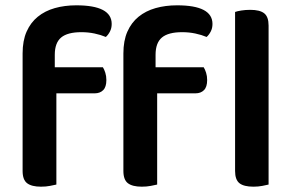

<svg xmlns="http://www.w3.org/2000/svg" viewBox="-20 -695 1120 722"><path d="M990 -1Q982 1 966.5 4Q951 7 933 7Q897 7 880.5 -6Q864 -19 864 -52V-650Q872 -653 887.5 -655.5Q903 -658 921 -658Q957 -658 973.5 -645Q990 -632 990 -599ZM186 -442H367Q372 -434 376 -421.5Q380 -409 380 -394Q380 -368 368 -356Q356 -344 336 -344H192V-1Q183 1 168 4Q153 7 134 7Q99 7 82 -6Q65 -19 65 -52V-494Q65 -542 80 -576Q95 -610 122 -632Q149 -654 186 -664.5Q223 -675 267 -675Q400 -675 400 -605Q400 -589 393.5 -576.5Q387 -564 378 -556Q359 -564 335.5 -569Q312 -574 286 -574Q234 -574 210 -554Q186 -534 186 -489ZM565 -442H746Q751 -434 755 -421.5Q759 -409 759 -394Q759 -368 747 -356Q735 -344 715 -344H571V-1Q562 1 547 4Q532 7 513 7Q478 7 461 -6Q444 -19 444 -52V-494Q444 -542 459 -576Q474 -610 501 -632Q528 -654 565 -664.5Q602 -675 646 -675Q779 -675 779 -605Q779 -589 772.5 -576.5Q766 -564 757 -556Q738 -564 714.5 -569Q691 -574 665 -574Q613 -574 589 -554Q565 -534 565 -489Z"/></svg>

Font: Baloo Bhaina 2 SemiBold
Style: Regular
Weight: 600
Designer: Yesha Goshar, Manish Minz, Shuchita Grover and Ek Type
Foundry: Ek Type
Version: Version 1.640;hotconv 1.0.111;makeotfexe 2.5.65597; ttfautoh